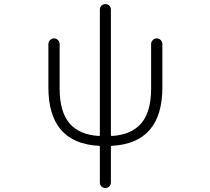

<svg xmlns="http://www.w3.org/2000/svg" viewBox="-20 -735 1040 951"><path d="M529.3 -66.4Q529.3 -61.5 534.2 -61.5Q629.9 -67.4 678.7 -123Q728.5 -180.7 728.5 -295.9V-517.6Q728.5 -528.3 736.8 -536.6Q745.1 -544.9 756.3 -544.9Q767.6 -544.9 775.9 -536.6Q784.2 -528.3 784.2 -517.6V-301.8Q784.2 -26.4 534.2 -12.7Q529.3 -12.7 529.3 -7.8V168.9Q529.3 180.7 521.5 188.5Q513.7 196.3 502 196.3Q490.2 196.3 482.4 188.5Q474.6 180.7 474.6 168.9V-7.8Q474.6 -12.7 469.7 -12.7Q219.7 -26.4 219.7 -301.8V-517.6Q219.7 -528.3 228 -536.6Q236.3 -544.9 247.6 -544.9Q258.8 -544.9 267.1 -536.6Q275.4 -528.3 275.4 -517.6V-295.9Q275.4 -180.7 325.2 -123Q374 -67.4 469.7 -61.5Q474.6 -61.5 474.6 -66.4V-687.5Q474.6 -699.2 482.4 -707Q490.2 -714.8 502 -714.8Q513.7 -714.8 521.5 -707Q529.3 -699.2 529.3 -687.5Z"/></svg>

Font: Gen Jyuu Gothic L Monospace Light
Style: Regular
Weight: 300
Designer: [Source Han Sans]
Ryoko NISHIZUKA  (kana & ideographs); Paul D. Hunt (Latin, Greek & Cyrillic); Wenlong ZHANG  (bopomofo
Version: Version 1.002.20150607